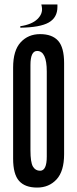

<svg xmlns="http://www.w3.org/2000/svg" viewBox="-20 -831 347 862"><path d="M146.7 -602.2Q116.7 -602.2 116.7 -538.9V-156.7Q116.7 -102.2 127.8 -83.3Q138.9 -64.4 160 -64.4Q190 -64.4 190 -127.8V-510Q190 -602.2 146.7 -602.2ZM146.7 11.1Q92.2 11.1 65.6 -18.9Q38.9 -48.9 38.9 -118.9V-527.8Q38.9 -604.4 72.8 -641.1Q106.7 -677.8 160 -677.8Q214.4 -677.8 241.1 -647.8Q267.8 -617.8 267.8 -547.8V-138.9Q267.8 -62.2 233.9 -25.6Q200 11.1 146.7 11.1ZM237.8 -800V-811.1H165.6L167.8 -800Q173.3 -770 148.3 -745.6Q123.3 -721.1 71.1 -713.3V-706.7Q160 -707.8 198.9 -730Q237.8 -752.2 237.8 -800Z"/></svg>

Font: Le Murmure
Style: Regular
Weight: 600
Width: 2
Designer: Jeremy Landes, Alexander Slobzheninov (Cyrillic)
Foundry: Velvetyne Type Foundry
Version: Version 1.0